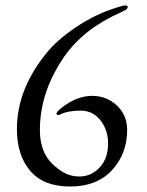

<svg xmlns="http://www.w3.org/2000/svg" viewBox="-20 -659 529 693"><path d="M41 -192.9Q41 -341.8 155.8 -477.1Q197.3 -524.9 269.5 -570.8Q341.8 -616.7 426.8 -639.2H432.1Q440.9 -639.2 440.9 -635.7Q440.9 -627 432.6 -622.6Q424.3 -618.2 415 -613.8Q284.2 -556.6 212.9 -456.1Q124 -328.1 124 -189.9Q124 -121.1 158.2 -79.1Q174.3 -59.1 203.1 -40.5Q231.9 -22 266.6 -22Q301.3 -22 327.1 -43Q370.1 -76.2 370.1 -142.1Q370.1 -189 342.8 -224.6Q315.4 -259.8 270 -259.8Q225.1 -259.8 195.8 -245.1Q187 -241.2 184.1 -247.6Q181.2 -253.9 205.6 -272.5Q258.8 -313 312.5 -313Q365.7 -313 402.3 -277.8Q439 -242.7 439 -189.9Q439 -105 384.8 -45.4Q330.1 14.2 233.4 14.2Q136.7 14.2 88.9 -42.5Q41 -99.1 41 -192.9Z"/></svg>

Font: EBGaramond
Style: Regular
Weight: 400
Version: Version 000.012g